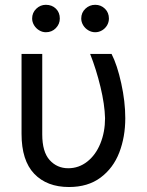

<svg xmlns="http://www.w3.org/2000/svg" viewBox="-20 -749 596 779"><path d="M151.4 -530.3V-204.1Q151.4 -132.8 181.4 -99.6Q211.4 -66.4 256.8 -66.4Q299.8 -66.4 334 -93.3Q368.2 -120.1 387.2 -166.7Q406.2 -213.4 406.2 -269.5Q404.8 -325.2 387.7 -396.2Q370.6 -467.3 345.7 -530.3H432.6Q455.6 -485.4 471.9 -411.1Q488.3 -336.9 488.3 -269.5Q488.3 -193.4 463.9 -130.1Q439.5 -66.9 388.2 -28.6Q336.9 9.8 259.8 9.8Q170.4 9.8 118.9 -43.9Q67.4 -97.7 67.4 -206.1V-530.3ZM110.4 -673.8Q110.4 -697.3 127 -713.4Q143.6 -729.5 166 -729.5Q190.9 -729.5 206.8 -713.9Q222.7 -698.2 222.7 -673.8Q222.7 -651.4 206.5 -634.8Q190.4 -618.2 166 -618.2Q151.9 -618.2 138.9 -626Q126 -633.8 118.2 -646.7Q110.4 -659.7 110.4 -673.8ZM309.6 -673.8Q309.6 -697.8 326.4 -713.6Q343.3 -729.5 366.2 -729.5Q389.6 -729.5 405.8 -713.6Q421.9 -697.8 421.9 -673.8Q421.9 -659.2 414.6 -646.5Q407.2 -633.8 394.3 -626Q381.3 -618.2 366.2 -618.2Q351.6 -618.2 338.4 -626Q325.2 -633.8 317.4 -646.7Q309.6 -659.7 309.6 -673.8Z"/></svg>

Font: Pretendard
Style: Regular
Weight: 400
Designer: Base glyphs from Inter by Rasmus Andersson; Hangeul glyphs from Noto Sans CJK(Source Han Sans) by Jang Soo-young and Kan
Foundry: Kil Hyung-jin
Version: Version 1.309